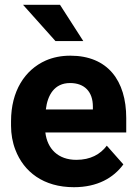

<svg xmlns="http://www.w3.org/2000/svg" viewBox="-20 -770 575 800"><path d="M26 -246C26 -211 32 -177 44 -146C79 -54 161 10 288 10C386 10 453 -29 494 -85L425 -163C398 -127 357 -104 298 -104C222 -104 177 -150 169 -218H506V-278C506 -434 429 -538 273 -538C235 -538 201 -531 171 -518C83 -479 26 -390 26 -265ZM76 -750 211 -599H327L230 -750ZM171 -314C178 -373 206 -424 272 -424C333 -424 367 -387 367 -326V-314Z"/></svg>

Font: Asimov Pro
Style: Bd
Weight: 700
Designer: Google
Version: Version 2.000980; 2014